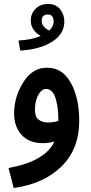

<svg xmlns="http://www.w3.org/2000/svg" viewBox="-20 -717 459 967"><path d="M379 -109Q379 -224 336.5 -300Q294 -376 218 -376Q144 -377 97.5 -303Q51 -229 51 -145Q51 -80 88.5 -38Q126 4 196 4Q227 4 254 -4Q207 96 23 129L49 230Q200 209 289.5 121.5Q379 34 379 -109ZM156 -163Q156 -209 173 -239Q190 -269 212 -269Q244 -269 259 -224.5Q274 -180 274 -108Q249 -100 221 -100Q194 -100 175 -114Q156 -128 156 -163ZM304 -609Q304 -643 283 -670Q262 -697 222 -697Q184 -697 159.5 -673Q135 -649 135 -614Q135 -587 149 -567.5Q163 -548 185 -536Q139 -516 73 -513L82 -462Q185 -469 244.5 -508Q304 -547 304 -609ZM190 -612Q190 -644 221 -644Q250 -644 250 -608Q250 -584 228 -563Q190 -582 190 -612Z"/></svg>

Font: Noto Sans Arabic UI ExtraCondensed Semi
Style: Regular
Weight: 600
Width: 3
Designer: Nadine Chahine - Monotype Design Team
Foundry: Monotype Imaging Inc.
Version: Version 1.900